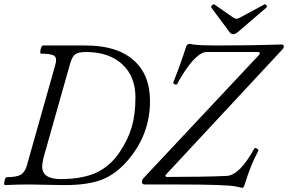

<svg xmlns="http://www.w3.org/2000/svg" viewBox="-22 -884 1380 920"><path d="M1095.2 -720.2Q1085 -720.2 1078.1 -730L990.2 -848.1Q987.8 -852.1 994.6 -858.9Q1001.5 -865.7 1004.9 -862.8L1097.2 -798.8Q1105.5 -793.9 1110.8 -793.9Q1116.2 -793.9 1126 -798.8L1245.1 -862.8Q1248 -864.7 1251.7 -861.8Q1255.4 -858.9 1256.3 -855Q1257.3 -851.1 1254.9 -848.1L1116.2 -729Q1104.5 -720.2 1095.2 -720.2ZM1138.2 16.1 1109.9 9.8Q1067.4 0 827.1 0H671.9Q658.2 0 658.2 -12.2Q658.2 -22.9 665 -29.8L1223.1 -625L1220.2 -634.8H966.8Q949.2 -634.8 926.8 -616.7Q904.3 -598.6 884.8 -572.5Q865.2 -546.4 850.6 -522.9Q835.9 -499.5 828.1 -482.9Q825.2 -476.6 815.4 -480Q805.7 -483.4 809.1 -491.2Q843.3 -576.7 870.1 -661.1Q875 -673.8 886.2 -673.8Q887.2 -673.8 888.7 -673.6Q890.1 -673.3 894.3 -672.6Q898.4 -671.9 902.8 -670.9Q938 -666 1013.2 -666Q1102.5 -666 1176.3 -667.2Q1250 -668.5 1287.4 -669.7Q1324.7 -670.9 1325.2 -670.9Q1337.9 -670.9 1337.9 -662.1Q1337.9 -653.8 1329.1 -645L770 -43.9L773.9 -36.1Q952.6 -36.1 1064 -41Q1125.5 -43.9 1195.8 -170.9Q1199.2 -177.7 1208.7 -172.1Q1218.3 -166.5 1215.8 -161.1Q1179.2 -94.7 1149.9 2Q1145.5 16.1 1138.2 16.1ZM1 2.9Q-2.4 1.5 -2 -7.1Q-1.5 -15.6 2.2 -25.4Q5.9 -35.2 9.8 -35.2Q57.6 -35.2 77.4 -46.6Q97.2 -58.1 106.9 -91.8L243.2 -574.2Q252.4 -605.5 238.3 -616.2Q224.1 -627 173.8 -627Q170.4 -628.4 170.9 -637.2Q171.4 -646 175.3 -656Q179.2 -666 183.1 -666H390.1Q537.1 -666 616.9 -596.7Q696.8 -527.3 696.8 -399.9Q696.8 -240.7 591.8 -117.2Q534.7 -50.3 467.5 -23.7Q400.4 2.9 288.1 2.9Q260.7 2.9 204.1 1.5Q147.5 0 118.2 0Q55.2 0 1 2.9ZM269 -25.9Q371.1 -25.9 438 -56.2Q504.9 -86.4 549.8 -152.8Q591.3 -213.9 609.1 -274.7Q627 -335.4 627 -417Q627 -518.1 563.5 -576.4Q500 -634.8 389.2 -634.8Q353.5 -634.8 338.6 -624Q323.7 -613.3 314 -579.1L190.9 -144Q180.2 -106 180.2 -85.9Q180.2 -25.9 269 -25.9Z"/></svg>

Font: Junicode SmCond
Style: Italic
Weight: 400
Width: 4
Italic angle: -11°
Designer: Peter S. Baker
Version: Version 2.206